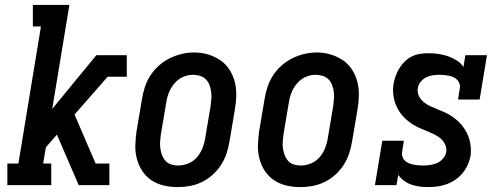

<svg xmlns="http://www.w3.org/2000/svg" viewBox="-20 -755 2040 783"><path d="M10 0V-88H55L147 -647H114V-735H263L193 -311L373 -530H497V-442H419L284 -288L370 -88H426V0H301L212 -206L167 -154L156 -88H189V0Z M704 8Q675 8 647.5 1.5Q620 -5 597.5 -20Q575 -35 560 -58Q545 -81 538 -108Q531 -135 532 -164Q533 -193 537 -221L559 -351Q563 -376 571 -400.5Q579 -425 593.5 -447.5Q608 -470 628.5 -488Q649 -506 672.5 -517.5Q696 -529 721 -535Q746 -541 772 -541Q801 -541 828 -533Q855 -525 877.5 -510Q900 -495 915 -472Q930 -449 937 -422.5Q944 -396 943.5 -366.5Q943 -337 938 -309L916 -179Q912 -154 904 -129.5Q896 -105 881.5 -82.5Q867 -60 847 -42Q827 -24 803 -12.5Q779 -1 754 3.5Q729 8 704 8ZM706 -80Q727 -80 748 -88.5Q769 -97 783.5 -114Q798 -131 806 -151.5Q814 -172 817 -193L839 -323Q841 -338 842 -352.5Q843 -367 841 -381.5Q839 -396 834 -409Q829 -422 819.5 -431.5Q810 -441 796 -445.5Q782 -450 767 -450Q746 -450 726 -441Q706 -432 691.5 -415Q677 -398 669 -378Q661 -358 658 -337L636 -207Q634 -192 633 -177.5Q632 -163 634 -149Q636 -135 641 -122Q646 -109 655 -99Q664 -89 677.5 -84.5Q691 -80 706 -80Z M1204 8Q1175 8 1147.5 1.5Q1120 -5 1097.5 -20Q1075 -35 1060 -58Q1045 -81 1038 -108Q1031 -135 1032 -164Q1033 -193 1037 -221L1059 -351Q1063 -376 1071 -400.5Q1079 -425 1093.5 -447.5Q1108 -470 1128.5 -488Q1149 -506 1172.5 -517.5Q1196 -529 1221 -535Q1246 -541 1272 -541Q1301 -541 1328 -533Q1355 -525 1377.5 -510Q1400 -495 1415 -472Q1430 -449 1437 -422.5Q1444 -396 1443.5 -366.5Q1443 -337 1438 -309L1416 -179Q1412 -154 1404 -129.5Q1396 -105 1381.5 -82.5Q1367 -60 1347 -42Q1327 -24 1303 -12.5Q1279 -1 1254 3.5Q1229 8 1204 8ZM1206 -80Q1227 -80 1248 -88.5Q1269 -97 1283.5 -114Q1298 -131 1306 -151.5Q1314 -172 1317 -193L1339 -323Q1341 -338 1342 -352.5Q1343 -367 1341 -381.5Q1339 -396 1334 -409Q1329 -422 1319.5 -431.5Q1310 -441 1296 -445.5Q1282 -450 1267 -450Q1246 -450 1226 -441Q1206 -432 1191.5 -415Q1177 -398 1169 -378Q1161 -358 1158 -337L1136 -207Q1134 -192 1133 -177.5Q1132 -163 1134 -149Q1136 -135 1141 -122Q1146 -109 1155 -99Q1164 -89 1177.5 -84.5Q1191 -80 1206 -80Z M1725 8Q1708 8 1690 5.5Q1672 3 1656.5 -2.5Q1641 -8 1627.5 -18Q1614 -28 1604 -42L1597 0H1509L1539 -181H1627L1620 -136Q1618 -126 1621 -116.5Q1624 -107 1630.5 -100.5Q1637 -94 1646 -90Q1655 -86 1664.5 -84Q1674 -82 1684 -81Q1694 -80 1704 -80Q1718 -80 1733 -82Q1748 -84 1762 -90Q1776 -96 1786.5 -108Q1797 -120 1800 -135Q1802 -152 1795 -166.5Q1788 -181 1776 -191Q1764 -201 1749 -208Q1734 -215 1719.5 -221Q1705 -227 1690 -233.5Q1675 -240 1662 -248.5Q1649 -257 1637 -267.5Q1625 -278 1615.5 -290.5Q1606 -303 1599 -317Q1592 -331 1588 -347Q1584 -363 1583 -379.5Q1582 -396 1585 -413Q1588 -430 1594 -446.5Q1600 -463 1609.5 -478Q1619 -493 1632 -505.5Q1645 -518 1661 -525.5Q1677 -533 1694 -535.5Q1711 -538 1728 -538Q1748 -538 1768.5 -535Q1789 -532 1807.5 -525.5Q1826 -519 1842.5 -508.5Q1859 -498 1870 -482L1878 -530H1966L1936 -349H1848L1855 -394Q1857 -404 1854 -413.5Q1851 -423 1844.5 -429.5Q1838 -436 1829.5 -440Q1821 -444 1811.5 -446Q1802 -448 1792 -449Q1782 -450 1772 -450Q1759 -450 1745 -448Q1731 -446 1718 -439.5Q1705 -433 1695.5 -421.5Q1686 -410 1684 -396Q1681 -379 1688 -364.5Q1695 -350 1707 -339.5Q1719 -329 1733.5 -322.5Q1748 -316 1762.5 -310Q1777 -304 1792 -297.5Q1807 -291 1820 -282.5Q1833 -274 1845 -263.5Q1857 -253 1866.5 -240.5Q1876 -228 1883 -214.5Q1890 -201 1894.5 -185Q1899 -169 1900 -152.5Q1901 -136 1899 -119Q1895 -100 1887 -82Q1879 -64 1866 -48.5Q1853 -33 1836 -21.5Q1819 -10 1800.5 -3.5Q1782 3 1763 5.5Q1744 8 1725 8Z"/></svg>

Font: Iosevka Slab Semibold Oblique
Style: Regular
Weight: 600
Italic angle: -9°
Monospace: yes
Designer: Belleve Invis
Foundry: Belleve Invis
Version: Version 11.1.1; ttfautohint (v1.8.3)